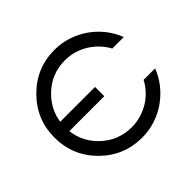

<svg xmlns="http://www.w3.org/2000/svg" viewBox="-169 -911 1109 1109"><g transform="rotate(-45 385.5 -356.5)"><path d="M404.8 2.4Q255.4 2.4 150.9 -102.1Q45.9 -207 45.9 -356Q45.9 -504.4 150.9 -609.4Q255.4 -714.8 404.8 -714.8Q461.4 -714.8 513.7 -697.5Q565.9 -680.2 609.9 -649.4Q653.8 -618.7 687.3 -576.2Q720.7 -533.7 739.7 -483.9H646Q628.9 -515.6 603.8 -542.2Q578.6 -568.8 547.4 -588.4Q516.1 -607.9 480 -618.7Q443.8 -629.4 404.8 -629.4Q290.5 -629.4 210.9 -548.8Q131.3 -468.8 131.3 -356Q131.3 -242.2 210.9 -162.6Q291 -82.5 404.8 -82.5Q443.8 -82.5 480 -93.3Q516.1 -104 547.4 -123Q578.6 -142.1 603.8 -168.9Q628.9 -195.8 646 -228H739.7Q720.7 -178.2 687.3 -136Q653.8 -93.8 610.1 -63Q566.4 -32.2 514.2 -14.9Q461.9 2.4 404.8 2.4ZM418.5 -397.5V-321.8H91.8V-397.5Z"/></g></svg>

Font: Proletarsk
Style: Regular
Weight: 400
Designer: Peter Wiegel, original typeface by Carl Albert Fahrenwaldt 1901
Foundry: Peter Wiegel
Version: Version 1.000 2010 initial release